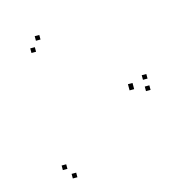

<svg xmlns="http://www.w3.org/2000/svg" viewBox="-94 -728 809 810"><g transform="rotate(-15 310.0 -323.0)"><path d="M540 -288V-308H520V-288ZM540 -337.5V-357.5H520V-337.5ZM146.5 -613.5V-633.5H126.5V-613.5ZM115 -568.5V-588.5H95V-568.5ZM474 -316V-336H454V-316ZM474 -309V-329H454V-309ZM115 -57V-77H95V-57ZM146.5 -12V-32H126.5V-12Z"/></g></svg>

Font: Monaspace Krypton Dots Var
Style: Regular
Weight: 400
Designer: Riley Cran and the Lettermatic Team
Version: Version 1.100 (Monaspace Krypton Dots)